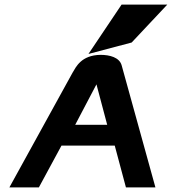

<svg xmlns="http://www.w3.org/2000/svg" viewBox="-20 -820 752 840"><path d="M556 -634 712 -800H512L367 -584ZM512 -535C502 -569 460 -580 420 -580C335 -579 312 -526 298 -503L21 0H150L249 -183H482L531 0H660ZM402 -451 449 -274H309Z"/></svg>

Font: Charger
Style: HemiRT
Weight: 900
Designer: Jasper
Foundry: Cannot Into Space Fonts
Version: Version 0.99